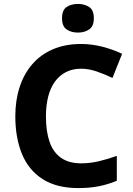

<svg xmlns="http://www.w3.org/2000/svg" viewBox="-20 -948 677 978"><path d="M393 -598Q350 -598 316.5 -581Q283 -564 260 -532.5Q237 -501 225.5 -456Q214 -411 214 -355Q214 -279 232.5 -225.5Q251 -172 291 -144Q331 -116 393 -116Q437 -116 480.5 -126Q524 -136 575 -154V-27Q528 -8 482 1Q436 10 379 10Q269 10 197.5 -35.5Q126 -81 92 -163.5Q58 -246 58 -356Q58 -437 80 -504.5Q102 -572 144.5 -621Q187 -670 249.5 -697Q312 -724 393 -724Q446 -724 499.5 -710.5Q553 -697 602 -674L553 -551Q513 -570 472.5 -584Q432 -598 393 -598ZM377 -928Q410 -928 434 -912.5Q458 -897 458 -855Q458 -814 434 -798Q410 -782 377 -782Q343 -782 319.5 -798Q296 -814 296 -855Q296 -897 319.5 -912.5Q343 -928 377 -928Z"/></svg>

Font: Noto Sans Armenian
Style: Bold
Weight: 700
Version: Version 2.007